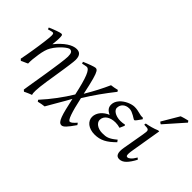

<svg xmlns="http://www.w3.org/2000/svg" viewBox="-121 -1216 1909 1909"><g transform="rotate(45 833.5 -261.5)"><path d="M437 -372.1Q437 -362.3 434.8 -341.6Q432.6 -320.8 428.7 -292.5Q424.8 -264.2 419.7 -230Q414.6 -195.8 408.9 -159.9Q403.3 -124 397.7 -87.9Q392.1 -51.8 386.7 -19Q378.9 31.7 375.2 66.7Q371.6 101.6 370.8 124.8Q370.1 147.9 371.6 160.9Q373 173.8 376 180.7Q368.7 183.1 358.2 187.3Q347.7 191.4 336.2 196.5Q324.7 201.7 314.2 206.5Q303.7 211.4 296.9 214.8L280.8 200.7Q282.7 186.5 287.1 159.2Q291.5 131.8 297.4 95.7Q303.2 59.6 310.3 17.3Q317.4 -24.9 324.2 -68.6Q331.1 -112.3 337.4 -154.8Q343.8 -197.3 348.9 -233.9Q354 -270.5 356.9 -298.6Q359.9 -326.7 359.9 -341.8Q359.9 -378.9 350.1 -393.6Q340.3 -408.2 319.8 -408.2Q313 -408.2 296.6 -398.4Q280.3 -388.7 259.8 -370.6Q239.3 -352.5 217.3 -327.4Q195.3 -302.2 176.8 -271Q163.6 -249 154.3 -217.3Q145 -185.5 139.2 -147Q132.3 -103.5 129.6 -72.3Q127 -41 127.9 -12.2Q121.6 -8.8 112.1 -4.6Q102.5 -0.5 92.5 3.9Q82.5 8.3 73.2 12.5Q64 16.6 58.1 20L42 4.9Q48.8 -27.3 55.4 -64.9Q62 -102.5 68.1 -140.4Q74.2 -178.2 79.6 -215.1Q85 -252 88.9 -283Q92.8 -314 95 -337.2Q97.2 -360.4 97.2 -372.1Q97.2 -383.3 95.9 -389.9Q94.7 -396.5 92.5 -399.7Q90.3 -402.8 86.9 -403.8Q83.5 -404.8 79.1 -404.8Q74.7 -404.8 66.2 -402.8Q57.6 -400.9 48.8 -398.4Q40 -396 33.4 -394Q26.9 -392.1 26.9 -392.1L20 -411.1Q40.5 -419.9 61.3 -428.2Q82 -436.5 100.1 -442.9Q118.2 -449.2 131.6 -453.1Q145 -457 150.9 -457Q157.7 -457 161.6 -454.8Q165.5 -452.6 167.2 -446.8Q168.9 -440.9 169.4 -430.2Q169.9 -419.4 169.9 -401.9Q169.9 -396.5 169.2 -385.3Q168.5 -374 167.2 -361.3Q166 -348.6 164.8 -336.7Q163.6 -324.7 163.1 -318.8Q189.9 -352.5 217.3 -378.4Q244.6 -404.3 271 -421.9Q297.4 -439.5 322 -448.2Q346.7 -457 368.2 -457Q383.8 -457 396.5 -452.6Q409.2 -448.2 418.2 -438.2Q427.2 -428.2 432.1 -411.9Q437 -395.5 437 -372.1Z M907.2 74.2Q885.3 106 868.9 127.4Q852.5 148.9 839.4 162.6Q826.2 176.3 815.9 182.1Q805.7 188 796.4 188Q778.3 188 765.1 173.3Q752 158.7 740 126.7Q728 94.7 715.8 44.7Q703.6 -5.4 688 -75.7Q674.8 -50.8 656.7 -19.5Q638.7 11.7 619.1 45.2Q599.6 78.6 580.6 111.8Q561.5 145 545.4 172.9Q526.9 175.3 504.6 179Q482.4 182.6 464.4 188L453.1 171.9Q518.6 100.1 574.7 24.7Q630.9 -50.8 676.8 -126.5Q660.6 -201.2 646.2 -253.4Q631.8 -305.7 618.4 -338.6Q605 -371.6 591.8 -386.7Q578.6 -401.9 564.5 -401.9Q560.1 -401.9 550.8 -400.1Q541.5 -398.4 532 -396.5Q522.5 -394.5 515.4 -392.8Q508.3 -391.1 508.3 -391.1L501 -410.2Q521.5 -418.9 542.7 -427.5Q564 -436 582.3 -442.6Q600.6 -449.2 614.3 -453.1Q627.9 -457 633.3 -457Q641.6 -457 648.7 -453.4Q655.8 -449.7 662.4 -439.5Q668.9 -429.2 676 -410.9Q683.1 -392.6 691.4 -362.8Q699.7 -333 709.5 -290.8Q719.2 -248.5 731.4 -190.9Q770 -254.9 804 -320.1Q837.9 -385.3 863.3 -442.9Q881.3 -445.3 903.8 -449Q926.3 -452.6 944.3 -458L955.1 -441.9Q897 -368.7 844.2 -294.4Q791.5 -220.2 742.7 -140.6Q756.3 -77.1 768.6 -31Q780.8 15.1 791.5 45.2Q802.2 75.2 811.5 89.6Q820.8 104 829.1 104Q841.3 104 856.7 91.1Q872.1 78.1 893.1 54.2L907.2 74.2Z M1325.2 -425.8Q1303.2 -393.6 1290.5 -377.2Q1277.8 -360.8 1271 -360.8Q1266.1 -360.8 1254.6 -368.2Q1243.2 -375.5 1227.5 -384.5Q1211.9 -393.6 1193.4 -400.9Q1174.8 -408.2 1156.2 -408.2Q1133.8 -408.2 1116.5 -401.6Q1099.1 -395 1087.2 -383.5Q1075.2 -372.1 1069.1 -356.7Q1063 -341.3 1063 -323.2Q1063 -312.5 1070.6 -301Q1078.1 -289.6 1093 -279.8Q1107.9 -270 1130.1 -263.7Q1152.3 -257.3 1181.2 -257.3Q1196.8 -257.3 1211.2 -259.3Q1225.6 -261.2 1237.8 -264.2L1244.6 -253.9L1222.2 -203.1Q1207 -208 1189.9 -210.4Q1172.9 -212.9 1157.2 -212.9Q1129.4 -212.9 1105.7 -206.5Q1082 -200.2 1064.5 -188.2Q1046.9 -176.3 1036.9 -158.7Q1026.9 -141.1 1026.9 -119.1Q1026.9 -105 1034.9 -91.3Q1043 -77.6 1057.6 -67.1Q1072.3 -56.6 1092.8 -50.3Q1113.3 -43.9 1138.2 -43.9Q1160.2 -43.9 1177.2 -45.7Q1194.3 -47.4 1211.4 -54Q1228.5 -60.5 1247.8 -73Q1267.1 -85.4 1293 -106.9L1308.1 -85.9Q1280.3 -58.1 1254.9 -38.1Q1229.5 -18.1 1203.9 -5.1Q1178.2 7.8 1151.4 13.9Q1124.5 20 1094.2 20Q1061.5 20 1035.2 11.7Q1008.8 3.4 990.5 -11Q972.2 -25.4 962.2 -44.9Q952.1 -64.5 952.1 -86.9Q952.1 -110.4 960.9 -131.6Q969.7 -152.8 984.6 -170.4Q999.5 -188 1019.5 -201.9Q1039.6 -215.8 1062 -225.1Q1032.7 -237.3 1016.4 -257.1Q1000 -276.9 1000 -307.1Q1000 -329.6 1009 -349.4Q1018.1 -369.1 1033 -385.7Q1047.9 -402.3 1067.1 -415.8Q1086.4 -429.2 1106.7 -438.2Q1127 -447.3 1146.5 -452.1Q1166 -457 1182.1 -457Q1205.1 -457 1222.7 -453.6Q1240.2 -450.2 1255.4 -446.3Q1270.5 -442.4 1284.2 -439.7Q1297.9 -437 1313 -439Q1317.4 -436.5 1319.8 -433.6Q1322.3 -430.7 1325.2 -425.8Z M1575.2 -106.9Q1542.5 -44.9 1510.3 -12.5Q1478 20 1439.9 20Q1374.5 20 1394 -92.8L1433.1 -316.9Q1438 -345.2 1439.5 -361.8Q1440.9 -378.4 1435.3 -386.5Q1429.7 -394.5 1415.3 -396.7Q1400.9 -398.9 1374 -398.9L1377 -418Q1407.7 -423.3 1443.6 -433.1Q1479.5 -442.9 1511.7 -457H1526.9L1474.1 -141.1Q1468.3 -108.4 1467.5 -90.3Q1466.8 -72.3 1469 -63.5Q1471.2 -54.7 1476.1 -52.7Q1481 -50.8 1486.8 -50.8Q1498 -50.8 1516.8 -66.4Q1535.6 -82 1559.1 -122.1L1575.2 -106.9ZM1488.3 -518.1Q1481 -520.5 1476.8 -523.4Q1472.7 -526.4 1465.3 -534.2L1571.3 -713.9Q1579.1 -716.8 1589.8 -720.2Q1600.6 -723.6 1612.1 -726.8Q1623.5 -730 1635 -732.7Q1646.5 -735.4 1655.3 -737.8L1667.5 -721.2Z"/></g></svg>

Font: Gentium
Style: Italic
Weight: 400
Italic angle: -7°
Designer: J. Victor Gaultney
Version: Version 1.02; 2005; OFL release